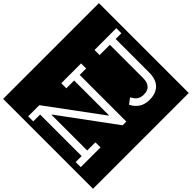

<svg xmlns="http://www.w3.org/2000/svg" viewBox="-263 -1205 1707 1707"><g transform="rotate(-45 590.0 -352.0)"><path d="M-12 213V-917H1192V213ZM620 -586H701V-650H452V-586H550V-149H546L176 -650H36V-586H122V-64H47V0H295V-64H192V-512H196L573 0H620ZM1072 -586H1144V-650H870V-586H999V-166Q999 -117 975.5 -88Q952 -59 899 -59Q866 -59 841.5 -73.5Q817 -88 796 -129L743 -89Q764 -45 803 -17.5Q842 10 906 10Q984 10 1028 -34Q1072 -78 1072 -166Z"/></g></svg>

Font: Zilla Slab Highlight
Style: Regular
Weight: 400
Designer: Typotheque Type Foundry
Foundry: Typotheque type foundry
Version: Version 1.1; 2017; ttfautohint (v1.6)